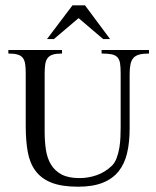

<svg xmlns="http://www.w3.org/2000/svg" viewBox="-20 -686 584 718"><path d="M537.1 -485.8Q514.6 -485.8 500.5 -481.9Q486.3 -478 478.5 -468.8Q470.7 -459.5 467.8 -444.6Q464.8 -429.7 464.8 -408.2V-205.1Q464.8 -153.8 455.3 -113.5Q445.8 -73.2 423.6 -45.4Q401.4 -17.6 364.3 -2.7Q327.1 12.2 272 12.2Q210.9 12.2 172.6 -2.9Q134.3 -18.1 112.8 -47.1Q91.3 -76.2 83.7 -118.4Q76.2 -160.6 76.2 -214.8V-411.1Q76.2 -431.6 74.2 -445.8Q72.3 -460 65.7 -469Q59.1 -478 46.1 -481.9Q33.2 -485.8 11.2 -485.8V-499H211.9V-485.8Q190.4 -485.8 177.7 -481.9Q165 -478 158.2 -469Q151.4 -460 149.2 -445.8Q147 -431.6 147 -411.1V-192.9Q147 -158.2 151.6 -126.7Q156.2 -95.2 170.2 -71.5Q184.1 -47.9 209.7 -33.9Q235.4 -20 276.9 -20Q310.5 -20 341.3 -30.8Q372.1 -41.5 397 -64.9Q409.2 -76.2 416 -94.5Q422.9 -112.8 426.3 -133.1Q429.7 -153.3 430.4 -173.6Q431.2 -193.8 431.2 -209V-411.1Q431.2 -434.6 429 -449Q426.8 -463.4 419.2 -471.7Q411.6 -480 397.5 -482.9Q383.3 -485.8 359.9 -485.8V-499H537.1ZM365.7 -540 273.9 -618.2 181.6 -540H155.8L251 -666H297.9L391.6 -540Z"/></svg>

Font: Scheherazade Urdu
Style: Regular
Weight: 400
Designer: SIL International
Foundry: SIL International
Version: Version 1.005 (build 117/117)